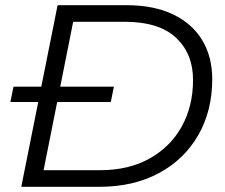

<svg xmlns="http://www.w3.org/2000/svg" viewBox="-20 -720 866 740"><path d="M62 0 202 -700H468Q573 -700 647 -664.5Q721 -629 759.5 -565Q798 -501 798 -415Q798 -293 744 -199Q690 -105 592 -52.5Q494 0 363 0ZM148 -64H365Q476 -64 556.5 -109Q637 -154 680.5 -232.5Q724 -311 724 -412Q724 -513 658.5 -574.5Q593 -636 460 -636H262ZM20 -327 32 -386H419L407 -327Z"/></svg>

Font: Montserrat
Style: Italic
Weight: 400
Italic angle: -11.3°
Designer: Julieta Ulanovsky
Foundry: Julieta Ulanovsky
Version: Version 9.000; ttfautohint (v1.8.4.7-5d5b)